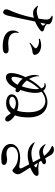

<svg xmlns="http://www.w3.org/2000/svg" viewBox="1063 -1900 874 3040"><g transform="rotate(90 1500.0 -380.0)"><path d="M478 -611C478 -630 459 -636 437 -643C423 -647 411 -650 398 -657C378 -668 367 -678 361 -685C362 -692 364 -699 364 -705C364 -742 336 -754 318 -762C298 -771 270 -777 253 -777C242 -777 228 -775 228 -770C228 -766 231 -764 236 -761C273 -738 290 -722 290 -676C290 -665 289 -655 288 -648C284 -615 280 -583 275 -553C254 -545 233 -538 213 -533C193 -528 174 -525 159 -525C136 -525 116 -530 93 -539C86 -542 81 -544 78 -544C75 -544 72 -542 72 -538C72 -535 74 -531 79 -526C119 -478 153 -466 183 -466C208 -466 234 -470 262 -478C229 -309 183 -183 139 -87C131 -69 127 -55 127 -43C127 -11 151 7 175 7C197 7 211 -14 225 -58C236 -92 285 -327 321 -498C370 -519 416 -546 452 -574C468 -586 478 -600 478 -611ZM339 -582C347 -619 353 -649 357 -666C371 -650 385 -635 385 -622C385 -611 366 -597 339 -582ZM802 -567C777 -583 739 -595 695 -595C667 -595 636 -589 605 -578C599 -575 592 -571 592 -566C592 -560 598 -558 606 -558C609 -558 620 -561 635 -561C655 -561 697 -556 730 -531C741 -523 745 -515 745 -510C745 -493 713 -469 688 -449C675 -438 669 -433 662 -426C658 -421 657 -418 657 -416C657 -414 659 -412 662 -412C665 -412 669 -413 674 -416C685 -424 714 -438 737 -445C758 -452 782 -454 801 -457C828 -461 849 -472 849 -493C849 -512 835 -547 802 -567ZM761 -79C747 -79 686 -73 669 -73C605 -73 557 -91 536 -109C503 -137 497 -174 497 -194C497 -198 497 -203 498 -209C499 -220 503 -229 503 -234C503 -239 501 -240 499 -240C492 -240 485 -227 476 -211C471 -202 463 -178 463 -148C463 -31 580 14 711 14C773 14 826 6 826 -37C826 -45 824 -53 819 -59C812 -71 797 -79 761 -79Z M1806 -180C1830 -242 1839 -317 1839 -391C1839 -659 1667 -694 1605 -694C1533 -694 1470 -668 1417 -628C1395 -657 1365 -669 1339 -669C1330 -669 1319 -667 1310 -663C1301 -660 1292 -653 1292 -649C1292 -647 1294 -646 1298 -646C1300 -646 1303 -647 1306 -648H1316C1324 -648 1334 -646 1341 -643C1357 -637 1370 -622 1379 -598C1314 -539 1264 -463 1231 -402C1207 -443 1192 -487 1188 -526C1187 -535 1188 -544 1188 -550C1188 -555 1189 -559 1189 -561C1189 -563 1188 -565 1186 -565C1182 -565 1176 -552 1172 -533C1168 -520 1166 -506 1166 -492C1166 -445 1181 -391 1202 -347C1201 -346 1200 -344 1199 -342C1166 -277 1136 -187 1136 -124C1136 -67 1158 -37 1207 -37C1266 -37 1337 -96 1379 -194C1391 -190 1401 -188 1408 -188C1429 -188 1441 -202 1441 -220C1441 -231 1434 -244 1421 -254C1416 -258 1410 -262 1404 -264C1438 -364 1451 -441 1451 -500C1451 -543 1444 -576 1432 -602C1477 -637 1528 -661 1582 -661C1633 -661 1757 -629 1757 -397C1757 -344 1753 -274 1733 -215C1701 -226 1666 -233 1630 -233C1557 -233 1474 -201 1474 -127C1474 -77 1527 -40 1617 -40C1687 -40 1736 -69 1771 -115C1786 -99 1801 -80 1816 -57C1830 -36 1848 -25 1867 -25C1888 -25 1904 -41 1904 -61C1904 -95 1865 -143 1806 -180ZM1285 -333C1274 -343 1263 -355 1254 -367C1277 -415 1305 -464 1339 -505C1354 -525 1370 -544 1389 -563C1391 -549 1392 -533 1392 -516C1392 -461 1379 -385 1347 -288C1330 -297 1309 -310 1285 -333ZM1222 -125C1204 -125 1196 -138 1196 -166C1196 -198 1207 -248 1227 -303L1233 -295C1256 -265 1290 -240 1322 -221C1296 -170 1255 -125 1222 -125ZM1587 -90C1548 -90 1512 -107 1512 -134C1512 -170 1564 -194 1608 -194C1642 -194 1677 -186 1711 -165C1686 -121 1647 -90 1587 -90Z M2765 -525C2765 -548 2746 -554 2716 -554C2703 -554 2665 -549 2647 -549C2612 -549 2574 -555 2546 -562C2539 -574 2532 -585 2525 -596C2540 -603 2552 -608 2558 -612C2569 -618 2581 -630 2581 -641C2581 -656 2563 -672 2537 -672C2532 -672 2520 -670 2513 -668C2505 -666 2497 -662 2487 -658C2461 -701 2441 -735 2433 -750C2415 -778 2389 -797 2351 -797C2332 -797 2291 -788 2291 -772C2291 -760 2311 -757 2330 -746C2359 -731 2401 -704 2448 -641C2424 -631 2399 -622 2376 -622C2340 -622 2303 -641 2293 -649C2282 -657 2272 -664 2266 -664C2264 -664 2262 -662 2262 -660C2262 -656 2267 -651 2270 -645C2301 -596 2339 -564 2394 -564C2423 -564 2457 -572 2487 -582C2491 -575 2495 -568 2499 -560L2550 -465C2505 -452 2448 -440 2408 -440C2337 -440 2269 -474 2252 -486C2247 -489 2241 -492 2237 -492C2235 -492 2233 -491 2233 -489C2233 -483 2241 -468 2256 -453C2311 -395 2378 -381 2437 -381C2482 -381 2534 -391 2582 -405C2612 -349 2633 -309 2639 -296C2643 -288 2647 -277 2647 -268C2647 -252 2628 -248 2612 -248C2595 -248 2533 -262 2484 -262C2366 -262 2259 -213 2259 -110C2259 -28 2336 34 2470 37C2480 37 2528 36 2558 31C2581 27 2591 9 2591 -7C2591 -41 2546 -56 2503 -56C2479 -56 2454 -46 2417 -46C2361 -46 2306 -68 2306 -133C2306 -197 2377 -230 2457 -230C2520 -230 2592 -209 2644 -161C2657 -149 2670 -140 2681 -140C2703 -140 2739 -189 2739 -223C2739 -250 2728 -272 2704 -308C2691 -328 2665 -371 2632 -422C2672 -438 2706 -455 2728 -472C2744 -484 2765 -503 2765 -525ZM2558 -542 2617 -524C2627 -522 2631 -517 2631 -512C2631 -506 2622 -497 2610 -489C2606 -487 2601 -484 2596 -482Z"/></g></svg>

Font: Shippori Mincho OTF Medium
Style: Regular
Weight: 500
Designer: FONTDASU
Foundry: FONTDASU / Google Inc. / but / Adobe
Version: Version 3.300;hotconv 1.0.109;makeotfexe 2.5.65596